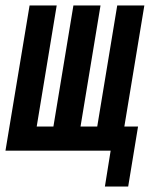

<svg xmlns="http://www.w3.org/2000/svg" viewBox="-36 -550 556 701"><path d="M347 131 368 0H-16L72 -530H171L98 -88H159L232 -530H331L258 -88H319L392 -530H491L418 -88H468L432 131Z"/></svg>

Font: Iosevka Curly Semibold Oblique
Style: Regular
Weight: 600
Italic angle: -9°
Monospace: yes
Designer: Belleve Invis
Foundry: Belleve Invis
Version: Version 11.1.0; ttfautohint (v1.8.3)